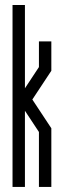

<svg xmlns="http://www.w3.org/2000/svg" viewBox="-20 -734 251 754"><path d="M77.9 0H29.2V-714.3H77.9V-387.3L132.9 -470.6V-571.4H181.6V-456.1L107 -343.2L181.6 -230.3V0H132.9V-215.7L77.9 -299Z"/></svg>

Font: Marapfhont
Style: Book
Weight: 400
Version: Version 0.15